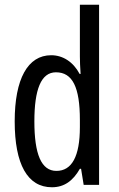

<svg xmlns="http://www.w3.org/2000/svg" viewBox="-20 -846 502 810"><path d="M199 -56C251 -56 288 -83 317 -134H322L333 -66H398V-826H317V-608C317 -587 318 -564 320 -534H316C289 -585 245 -613 196 -613C97 -613 42 -513 42 -334C42 -153 96 -56 199 -56ZM218 -125C154 -125 125 -196 125 -334C125 -468 153 -541 216 -541C286 -541 317 -478 317 -340V-310C317 -186 283 -125 218 -125Z"/></svg>

Font: Noto Sans Malayalam UI ExtraCondensed
Style: Regular
Weight: 400
Width: 2
Designer: Jelle Bosma - Monotype Design Team
Foundry: Monotype Imaging Inc.
Version: Version 2.104